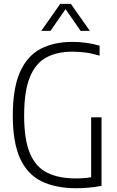

<svg xmlns="http://www.w3.org/2000/svg" viewBox="-20 -965 604 990"><path d="M374 5.5Q266.5 5.5 193.5 -30.5Q120.5 -66.5 83.2 -148.8Q46 -231 46 -369Q46 -510 83 -593.2Q120 -676.5 188.8 -712.8Q257.5 -749 353 -749Q426.5 -749 493.5 -729.5V-678Q456.5 -689.5 422.2 -694Q388 -698.5 353.5 -698.5Q274.5 -698.5 219 -668.8Q163.5 -639 134 -567.2Q104.5 -495.5 104.5 -368.5Q104.5 -245.5 134.2 -174.8Q164 -104 223.2 -74.5Q282.5 -45 371 -45Q413.5 -45 450 -51V-360H503.5V-6.5Q466 0 435.2 2.8Q404.5 5.5 374 5.5ZM193 -806 290.5 -945H345.5L443 -806H395.5L318 -918L240.5 -806Z"/></svg>

Font: Encode Sans Condensed Light
Style: Regular
Weight: 300
Width: 3
Designer: Multiple Designers
Foundry: Impallari Type
Version: Version 3.000; ttfautohint (v1.8.3) -l 8 -r 50 -G 200 -x 14 